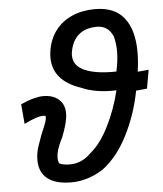

<svg xmlns="http://www.w3.org/2000/svg" viewBox="-53 -778 705 832"><g transform="rotate(-5 300.0 -362.5)"><path d="M85.5 -102Q85.5 -120 89 -137.5Q91 -152 112 -208.5Q124 -237 130 -252.2Q136 -267.5 137.5 -277.5L138 -284.5Q138 -289 135.8 -290Q133.5 -291 126.5 -291Q100 -291 44 -263L36.5 -349Q65.5 -362.5 90.8 -369.2Q116 -376 134 -376Q177 -376 202 -354Q227 -332 227 -293.5Q227 -281 225 -270.5Q220 -238.5 201 -190.5Q180.5 -151.5 175 -122.5Q173.5 -113 173.5 -104Q173.5 -89.5 178.5 -79.5Q195.5 -71 224.5 -71Q277 -71 317.5 -112.5Q361.5 -148 397.8 -220.5Q434 -293 453 -373.5Q446.5 -373 434 -373Q357.5 -373 301 -398Q242 -417.5 211.2 -453Q180.5 -488.5 180.5 -539.5Q180.5 -555.5 183.5 -572.5Q192 -622 220 -658Q248 -694 292 -713Q336 -732 391 -732Q476 -732 517.2 -679.5Q558.5 -627 558.5 -530.5Q558.5 -489.5 552 -445.5L600 -450L585.5 -369L538 -364.5Q518 -261.5 473 -173Q428 -84.5 362.5 -35.5Q295 7 224 7Q156 7 120.8 -20.8Q85.5 -48.5 85.5 -102ZM470.5 -541Q470.5 -574 462.5 -606Q451.5 -631.5 434.2 -643.2Q417 -655 392.5 -655Q343.5 -655 313.8 -630Q284 -605 275.5 -556.5Q274 -548.5 274 -541Q274 -495 323.5 -473.8Q373 -452.5 460 -454.5Q470.5 -502 470.5 -541Z"/></g></svg>

Font: JuliaMono
Style: Bold Italic
Weight: 700
Italic angle: -9°
Monospace: yes
Designer: cormullion
Foundry: corm
Version: Version 0.057; ttfautohint (v1.8.4)